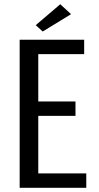

<svg xmlns="http://www.w3.org/2000/svg" viewBox="-20 -888 468 908"><path d="M73 0V-700H378V-632H161V-408H337V-340H161V-68H388V0ZM182 -739 149 -769 265 -868 316 -821Z"/></svg>

Font: Homenaje
Style: Regular
Weight: 400
Designer: Constanza Artigas Preller, Agustina Mingote
Foundry: Constanza Artigas Preller, Agustina Mingote
Version: Version 1.100